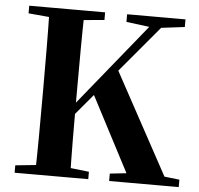

<svg xmlns="http://www.w3.org/2000/svg" viewBox="-53 -798 882 852"><g transform="rotate(5 388.5 -372.0)"><path d="M134 0Q136 -86 136.5 -173Q137 -260 137 -349V-394Q137 -483 136.5 -570Q136 -657 134 -744H290Q288 -658 287.5 -570.5Q287 -483 287 -394V-322Q287 -251 287.5 -169Q288 -87 290 0ZM43 0V-33L200 -49H229L371 -33V0ZM43 -710V-744H381V-710L229 -696H200ZM464 0V-33L610 -49H634L774 -33V0ZM479 -710V-744H739V-710L625 -696L596 -695ZM208 -189 206 -256H226L250 -288L620 -744H674ZM559 0 357 -387 456 -502 729 0Z"/></g></svg>

Font: Noto Serif JP ExtraBold
Style: Regular
Weight: 800
Designer: Ryoko NISHIZUKA 西塚涼子 (kana & ideographs); Frank Grießhammer (Latin, Greek & Cyrillic); Wenlong ZHANG 张文龙 (bopomofo); San
Foundry: Adobe
Version: Version 2.003-H1;hotconv 1.1.1;makeotfexe 2.6.0